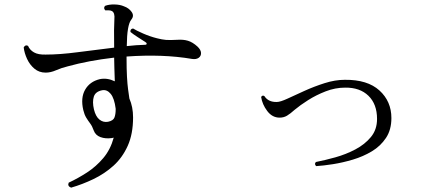

<svg xmlns="http://www.w3.org/2000/svg" viewBox="-20 -813 2040 883"><path d="M307 50Q289 43 296 27Q339 7 380.5 -20Q422 -47 455 -86Q488 -125 503 -180Q497 -178 494 -178Q465 -174 442 -182.5Q419 -191 411 -213Q404 -233 394.5 -245.5Q385 -258 376.5 -272Q368 -286 363 -307Q350 -363 371.5 -400.5Q393 -438 439 -449Q473 -456 508 -439Q507 -471 506 -499.5Q505 -528 505 -546V-548Q445 -541 392 -531Q339 -521 292 -508Q263 -501 238 -490Q213 -479 190 -479Q160 -479 138.5 -497Q117 -515 104.5 -542Q92 -569 89 -595Q97 -609 109 -602Q117 -583 136.5 -572Q156 -561 190 -562Q255 -562 338 -573Q421 -584 505 -594Q504 -644 504.5 -673.5Q505 -703 506 -724Q509 -754 495 -762Q490 -765 480.5 -765.5Q471 -766 465 -765Q454 -775 463 -786Q481 -793 506.5 -792.5Q532 -792 550 -784Q573 -776 585.5 -758Q598 -740 584 -723Q564 -699 563 -601Q607 -606 647 -607Q654 -607 654.5 -611.5Q655 -616 648 -620Q634 -629 613 -642.5Q592 -656 580 -666Q578 -680 592 -682Q606 -673 638 -659Q670 -645 702 -637Q725 -631 743 -629.5Q761 -628 795 -630Q823 -632 844.5 -625.5Q866 -619 888 -599Q904 -584 904.5 -569.5Q905 -555 893.5 -547Q882 -539 863 -542Q729 -565 562 -553V-550Q562 -494 564 -459.5Q566 -425 569 -402.5Q572 -380 575 -360Q592 -321 592 -273Q592 -197 567.5 -142.5Q543 -88 502 -51Q461 -14 410 10.5Q359 35 307 50ZM477 -253Q501 -258 506.5 -273Q512 -288 512 -310V-313Q506 -361 489 -381.5Q472 -402 450 -398Q419 -392 411.5 -368.5Q404 -345 412 -310Q420 -277 437.5 -263Q455 -249 477 -253Z M1434 -49Q1424 -59 1433 -68Q1474 -76 1522.5 -89.5Q1571 -103 1614.5 -126Q1658 -149 1686 -183Q1714 -217 1714 -266Q1714 -334 1674.5 -372.5Q1635 -411 1567 -410Q1522 -410 1478 -393Q1434 -376 1397 -352.5Q1360 -329 1335 -308Q1315 -290 1300 -281Q1285 -272 1266 -272Q1232 -272 1209 -302.5Q1186 -333 1181 -367Q1187 -377 1196 -371Q1214 -343 1253 -344Q1269 -344 1302.5 -359.5Q1336 -375 1380 -395Q1424 -415 1472.5 -430.5Q1521 -446 1566 -446Q1670 -447 1725 -397Q1780 -347 1780 -270Q1780 -216 1755 -178.5Q1730 -141 1690 -117Q1650 -93 1603 -79Q1556 -65 1511.5 -58Q1467 -51 1434 -49Z"/></svg>

Font: Zen Old Mincho Medium
Style: Regular
Weight: 500
Designer: Yoshimichi Ohira
Foundry: Positype
Version: Version 1.500